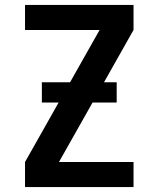

<svg xmlns="http://www.w3.org/2000/svg" viewBox="-20 -755 640 775"><path d="M81 0V-101L382 -634H81V-735H519V-634L218 -101H519V0ZM149 -341V-423H451V-341Z"/></svg>

Font: Iosevka Aile
Style: Bold
Weight: 700
Designer: Belleve Invis
Foundry: Belleve Invis
Version: Version 28.0.1; ttfautohint (v1.8.4)